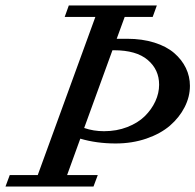

<svg xmlns="http://www.w3.org/2000/svg" viewBox="-65 -683 715 703"><path d="M-44.9 0 -29.3 -42H73.2L284.2 -621.1H171.9L187 -663.1H509.3L494.1 -621.1H391.6L362.3 -541H400.9Q455.6 -541 500 -527.1Q544.4 -513.2 572.5 -489Q600.6 -464.8 615.5 -434.1Q630.4 -403.3 630.4 -368.7Q630.4 -328.6 611.1 -290.8Q591.8 -252.9 557.4 -223.1Q522.9 -193.4 470.9 -175.5Q418.9 -157.7 358.4 -157.7Q288.6 -157.7 229 -175.3L180.7 -42H293L277.3 0ZM352.5 -499H346.7L243.2 -214.4Q277.3 -202.6 315.9 -202.6Q362.3 -202.6 401.1 -217.8Q439.9 -232.9 464.8 -257.3Q489.7 -281.7 503.7 -311.8Q517.6 -341.8 517.6 -373Q517.6 -428.2 475.8 -463.6Q434.1 -499 352.5 -499Z"/></svg>

Font: Elstob 6pt Medium
Style: Italic
Weight: 500
Italic angle: -20°
Designer: Peter S. Baker
Version: Version 1.015